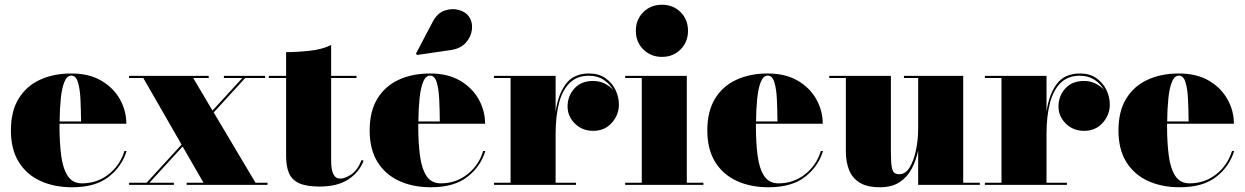

<svg xmlns="http://www.w3.org/2000/svg" viewBox="-20 -780 5252 810"><path d="M514 -143Q494.5 -78 438.5 -34Q382.5 10 284 10Q208.5 10 150.2 -16.8Q92 -43.5 59 -96.8Q26 -150 26 -230Q26 -310 58.2 -363.2Q90.5 -416.5 148 -443.2Q205.5 -470 281 -470Q355.5 -470 407.2 -439.8Q459 -409.5 486 -361Q513 -312.5 513 -258H231Q231 -254 231 -250Q231 -178 238.2 -123.2Q245.5 -68.5 266 -37.5Q286.5 -6.5 326 -6.5Q389.5 -6.5 438 -44.5Q486.5 -82.5 505 -143ZM281 -461Q262.5 -461 251.8 -434.8Q241 -408.5 236.5 -364.5Q232 -320.5 231.5 -267.5H322Q321.5 -315.5 319.5 -359.8Q317.5 -404 309 -432.5Q300.5 -461 281 -461Z M524.5 -9H598.5L746 -170L584.5 -451H524.5V-460H860.5V-451H795L876.5 -313.5L1002.5 -451H924.5V-460H1098.5V-451H1014.5L881.5 -305.5L1058 -9H1108.5V0H767.5V-9H838.5L750.5 -162L610.5 -9H713.5V0H524.5Z M1514 -102Q1496 -54 1450 -23.5Q1404 7 1328 7Q1272 7 1241.5 -7.2Q1211 -21.5 1199 -50Q1187 -78.5 1187 -121V-451H1114V-460H1187V-560Q1232 -560 1285.8 -565.8Q1339.5 -571.5 1377 -590V-460H1484V-451H1377V-101Q1377 -26.5 1415 -26.5Q1435.5 -26.5 1462 -44.2Q1488.5 -62 1505.5 -105Z M1883 -569 1739 -548 1735 -554 1805.5 -688Q1825 -725 1855.8 -735.5Q1886.5 -746 1915.5 -738Q1944.5 -730 1958 -710.5Q1974.5 -686.5 1971 -655.5Q1967.5 -624.5 1945.2 -599.8Q1923 -575 1883 -569ZM2027.5 -143Q2008 -78 1952 -34Q1896 10 1797.5 10Q1722 10 1663.8 -16.8Q1605.5 -43.5 1572.5 -96.8Q1539.5 -150 1539.5 -230Q1539.5 -310 1571.8 -363.2Q1604 -416.5 1661.5 -443.2Q1719 -470 1794.5 -470Q1869 -470 1920.8 -439.8Q1972.5 -409.5 1999.5 -361Q2026.5 -312.5 2026.5 -258H1744.5Q1744.5 -254 1744.5 -250Q1744.5 -178 1751.8 -123.2Q1759 -68.5 1779.5 -37.5Q1800 -6.5 1839.5 -6.5Q1903 -6.5 1951.5 -44.5Q2000 -82.5 2018.5 -143ZM1794.5 -461Q1776 -461 1765.2 -434.8Q1754.5 -408.5 1750 -364.5Q1745.5 -320.5 1745 -267.5H1835.5Q1835 -315.5 1833 -359.8Q1831 -404 1822.5 -432.5Q1814 -461 1794.5 -461Z M2064 -9H2134V-451H2064V-460H2324V-309Q2334.5 -382.5 2367.5 -426.2Q2400.5 -470 2465.5 -470Q2506 -470 2534 -450.5Q2562 -431 2576.5 -401Q2591 -371 2591 -339Q2591 -295 2560.8 -261.5Q2530.5 -228 2483 -228Q2436 -228 2405.2 -258.8Q2374.5 -289.5 2374.5 -330.5Q2374.5 -375 2403.2 -406.8Q2432 -438.5 2481.5 -438.5Q2508 -438.5 2530 -428Q2552 -417.5 2566.5 -400.5Q2552.5 -426 2526.8 -443.2Q2501 -460.5 2464.5 -460.5Q2414 -460.5 2383 -429.8Q2352 -399 2338 -343.8Q2324 -288.5 2324 -215.5V-9H2410V0H2064Z M2662.5 -650Q2662.5 -697.5 2694 -728.8Q2725.5 -760 2772.5 -760Q2820 -760 2851.2 -728.8Q2882.5 -697.5 2882.5 -650Q2882.5 -603 2851.2 -571.5Q2820 -540 2772.5 -540Q2725.5 -540 2694 -571.5Q2662.5 -603 2662.5 -650ZM2617.5 -9H2687.5V-451H2617.5V-460H2877.5V-9H2947.5V0H2617.5Z M3452 -143Q3432.5 -78 3376.5 -34Q3320.5 10 3222 10Q3146.5 10 3088.2 -16.8Q3030 -43.5 2997 -96.8Q2964 -150 2964 -230Q2964 -310 2996.2 -363.2Q3028.5 -416.5 3086 -443.2Q3143.5 -470 3219 -470Q3293.5 -470 3345.2 -439.8Q3397 -409.5 3424 -361Q3451 -312.5 3451 -258H3169Q3169 -254 3169 -250Q3169 -178 3176.2 -123.2Q3183.5 -68.5 3204 -37.5Q3224.5 -6.5 3264 -6.5Q3327.5 -6.5 3376 -44.5Q3424.5 -82.5 3443 -143ZM3219 -461Q3200.5 -461 3189.8 -434.8Q3179 -408.5 3174.5 -364.5Q3170 -320.5 3169.5 -267.5H3260Q3259.5 -315.5 3257.5 -359.8Q3255.5 -404 3247 -432.5Q3238.5 -461 3219 -461Z M3738.5 -460V-139.5Q3738.5 -97.5 3741.8 -77.2Q3745 -57 3752.8 -51Q3760.5 -45 3774.5 -45Q3800 -45 3817.5 -73.5Q3835 -102 3844.2 -146.2Q3853.5 -190.5 3853.5 -237V-451H3793.5V-460H4043.5V-9H4113.5V0H3853.5V-145.5Q3845.5 -105.5 3827.2 -70Q3809 -34.5 3776.2 -12.2Q3743.5 10 3692 10Q3637.5 10 3606.2 -9.8Q3575 -29.5 3561.8 -63.5Q3548.5 -97.5 3548.5 -141V-451H3478.5V-460Z M4135 -9H4205V-451H4135V-460H4395V-309Q4405.5 -382.5 4438.5 -426.2Q4471.5 -470 4536.5 -470Q4577 -470 4605 -450.5Q4633 -431 4647.5 -401Q4662 -371 4662 -339Q4662 -295 4631.8 -261.5Q4601.5 -228 4554 -228Q4507 -228 4476.2 -258.8Q4445.5 -289.5 4445.5 -330.5Q4445.5 -375 4474.2 -406.8Q4503 -438.5 4552.5 -438.5Q4579 -438.5 4601 -428Q4623 -417.5 4637.5 -400.5Q4623.5 -426 4597.8 -443.2Q4572 -460.5 4535.5 -460.5Q4485 -460.5 4454 -429.8Q4423 -399 4409 -343.8Q4395 -288.5 4395 -215.5V-9H4481V0H4135Z M5186.5 -143Q5167 -78 5111 -34Q5055 10 4956.5 10Q4881 10 4822.8 -16.8Q4764.5 -43.5 4731.5 -96.8Q4698.5 -150 4698.5 -230Q4698.5 -310 4730.8 -363.2Q4763 -416.5 4820.5 -443.2Q4878 -470 4953.5 -470Q5028 -470 5079.8 -439.8Q5131.5 -409.5 5158.5 -361Q5185.5 -312.5 5185.5 -258H4903.5Q4903.5 -254 4903.5 -250Q4903.5 -178 4910.8 -123.2Q4918 -68.5 4938.5 -37.5Q4959 -6.5 4998.5 -6.5Q5062 -6.5 5110.5 -44.5Q5159 -82.5 5177.5 -143ZM4953.5 -461Q4935 -461 4924.2 -434.8Q4913.5 -408.5 4909 -364.5Q4904.5 -320.5 4904 -267.5H4994.5Q4994 -315.5 4992 -359.8Q4990 -404 4981.5 -432.5Q4973 -461 4953.5 -461Z"/></svg>

Font: Bodoni* 24pt Fatface
Style: Regular
Weight: 900
Version: Version 2.3